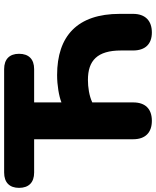

<svg xmlns="http://www.w3.org/2000/svg" viewBox="64 -812 754 928"><g transform="rotate(-90 441.0 -348.0)"><path d="M321 9C379 9 410 -23 410 -81V-279C442 -294 483 -300 519 -300C612 -300 661 -255 661 -140V-82C661 -23 692 9 748 9C805 9 838 -23 838 -82V-146C838 -351 731 -449 542 -449C493 -449 440 -440 410 -428V-560H571C619 -560 645 -586 645 -633C645 -679 619 -705 571 -705H71C23 -705 -3 -679 -3 -633C-3 -586 23 -560 71 -560H232V-81C232 -23 264 9 321 9Z"/></g></svg>

Font: SN Pro Heavy
Style: Regular
Weight: 800
Designer: Tobias Whetton
Foundry: Supernotes
Version: Version 1.001;Glyphs 3.2 (3249)